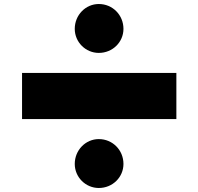

<svg xmlns="http://www.w3.org/2000/svg" viewBox="-20 -1101 990 958"><path d="M473 -1081C407 -1081 353 -1026 353 -957C353 -891 407 -837 473 -837C542 -837 596 -891 596 -957C596 -1026 542 -1081 473 -1081ZM90 -737V-507H860V-737ZM473 -407C407 -407 353 -352 353 -283C353 -217 407 -163 473 -163C542 -163 596 -217 596 -283C596 -352 542 -407 473 -407Z"/></svg>

Font: Poland Can Into
Style: BigWritings
Weight: 700
Foundry: Cannot Into Space Fonts
Version: Version 0.92